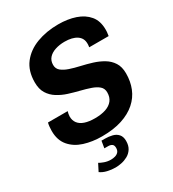

<svg xmlns="http://www.w3.org/2000/svg" viewBox="-214 -813 1027 1139"><g transform="rotate(-30 300.0 -243.0)"><path d="M261 10Q195 10 139.5 -7.5Q84 -25 50.5 -64.5Q17 -104 17 -167Q17 -181 18.5 -196Q20 -211 23 -222H158Q156 -216 154 -206Q152 -196 152 -188Q152 -161 166.5 -142Q181 -123 209 -113.5Q237 -104 278 -104Q321 -104 352 -114.5Q383 -125 400 -146.5Q417 -168 417 -201Q417 -228 398.5 -244Q380 -260 349.5 -270.5Q319 -281 282.5 -290Q246 -299 209.5 -310.5Q173 -322 142 -341.5Q111 -361 92.5 -391Q74 -421 74 -467Q74 -545 113 -595.5Q152 -646 218.5 -671Q285 -696 366 -696Q431 -696 482.5 -678.5Q534 -661 564.5 -624.5Q595 -588 595 -529Q595 -522 594.5 -512.5Q594 -503 591 -486H458Q460 -498 460 -502.5Q460 -507 460 -511Q460 -548 430 -568Q400 -588 347 -588Q313 -588 283.5 -578.5Q254 -569 237 -550Q220 -531 220 -502Q220 -476 239 -460.5Q258 -445 289 -434.5Q320 -424 358 -415.5Q396 -407 433 -395.5Q470 -384 501 -365.5Q532 -347 551 -317.5Q570 -288 570 -243Q570 -188 551.5 -142Q533 -96 494.5 -62Q456 -28 398 -9Q340 10 261 10ZM238 210Q210 210 182.5 203.5Q155 197 136 183L161 134Q172 141 193 148.5Q214 156 237 156Q252 156 266 152Q280 148 289 138Q298 128 298 110Q298 92 288 85Q278 78 261 78H236L244 30H267Q294 30 317.5 36Q341 42 355.5 58.5Q370 75 370 104Q370 136 356.5 157Q343 178 322 189.5Q301 201 278.5 205.5Q256 210 238 210Z"/></g></svg>

Font: Chivo Mono SemiBold
Style: Italic
Weight: 600
Italic angle: -8.05°
Monospace: yes
Version: Version 1.008